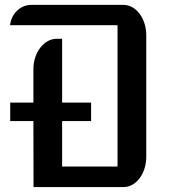

<svg xmlns="http://www.w3.org/2000/svg" viewBox="-20 -760 707 780"><path d="M116.2 0H481.9C533.2 0 574.2 -55.2 574.2 -123V-616.2C574.2 -685.5 532.7 -740.2 481.4 -740.2H106.4C62.5 -740.2 25.4 -703.6 21 -657.7H457.5V-83.5H232.4V-268.1H350.1V-343.3H232.4V-602.5H210.4C158.7 -602.5 115.7 -546.9 115.7 -479.5V-343.3H21.5V-268.1H115.7Z"/></svg>

Font: Atomic Age
Style: Regular
Weight: 400
Designer: James Grieshaber
Foundry: James Grieshaber
Version: Version 1.002